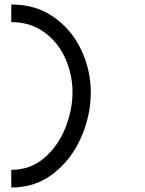

<svg xmlns="http://www.w3.org/2000/svg" viewBox="-20 -760 640 850"><path d="M30 -740H32Q139 -740 218.5 -684Q298 -628 340 -538.5Q382 -449 382 -350Q382 -250 339.5 -152.5Q297 -55 217.5 7.5Q138 70 32 70H30V-8Q114 -8 175.5 -60.5Q237 -113 269 -193Q301 -273 301 -352Q301 -429 269.5 -500.5Q238 -572 176.5 -617Q115 -662 30 -662Z"/></svg>

Font: lipipragatuchhi
Style: Regular
Weight: 400
Designer: Abhinash Majhi
Version: Version 1.000